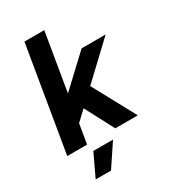

<svg xmlns="http://www.w3.org/2000/svg" viewBox="-215 -807 990 1115"><g transform="rotate(-30 280.5 -250.0)"><path d="M15 0 132 -700H265L148 0ZM166 -127 99 -218 400 -500H561ZM337 0 210 -242 308 -333 488 0ZM90 200 161 50H293L193 200Z"/></g></svg>

Font: Figtree Light
Style: Bold Italic
Weight: 700
Italic angle: -9.5°
Version: Version 2.000